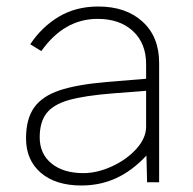

<svg xmlns="http://www.w3.org/2000/svg" viewBox="-20 -560 594 590"><path d="M60 -135Q60 -194 84.5 -229Q109 -264 162 -282Q215 -300 307 -308L429 -318V-363Q429 -427 388.5 -464.5Q348 -502 280 -502Q177 -502 107 -403L73 -424Q108 -477 160.5 -508.5Q213 -540 282 -540Q367 -540 418 -493.5Q469 -447 469 -367V0H432L430 -82Q386 -35 337 -12.5Q288 10 230 10Q151 10 105.5 -29Q60 -68 60 -135ZM429 -171V-281L326 -273Q239 -266 191.5 -252.5Q144 -239 123 -212Q102 -185 102 -138Q102 -87 138.5 -57.5Q175 -28 236 -28Q279 -28 324.5 -49Q370 -70 399.5 -103Q429 -136 429 -171Z"/></svg>

Font: Morrison Thin
Style: Regular
Weight: 100
Designer: Pablo Impallari, Rodrigo Fuenzalida (Modified by Dan O. Williams)
Version: Version 0.03;June 6, 2019;FontCreator 11.5.0.2425 64-bit; tt